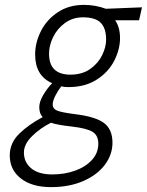

<svg xmlns="http://www.w3.org/2000/svg" viewBox="-20 -530 602 787"><path d="M20 107Q20 56 59 18Q98 -20 155 -50Q141 -64 141 -91Q141 -113 157.5 -141Q174 -169 194 -189Q124 -219 124 -307Q124 -355 147.5 -402Q171 -449 216.5 -479.5Q262 -510 324 -510Q371 -510 414 -494L562 -500L550 -447H452Q472 -418 472 -374Q472 -328 448.5 -281.5Q425 -235 377 -204Q329 -173 261 -173Q243 -173 231 -176Q217 -158 206.5 -137Q196 -116 196 -102Q196 -84 214.5 -76.5Q233 -69 288 -62Q371 -52 406 -26Q441 0 441 55Q441 103 410.5 144.5Q380 186 322.5 211.5Q265 237 189 237Q111 237 65.5 201.5Q20 166 20 107ZM415 -367Q415 -414 393 -436.5Q371 -459 320 -459Q278 -459 246 -435.5Q214 -412 197.5 -377.5Q181 -343 181 -310Q181 -224 269 -224Q317 -224 350 -247.5Q383 -271 399 -304.5Q415 -338 415 -367ZM383 59Q383 25 359.5 10.5Q336 -4 277 -11Q213 -18 189 -27Q145 -5 111.5 28Q78 61 78 95Q78 135 108 160Q138 185 194 185Q245 185 288 169.5Q331 154 357 125.5Q383 97 383 59Z"/></svg>

Font: Cairo Light
Style: Italic
Weight: 300
Italic angle: -13°
Designer: Mohamed Gaber, Accademia di Belle Arti di Urbino and others
Foundry: Kief Type Foundry, Accademia di Belle Arti di Urbino and others
Version: Version 3.011